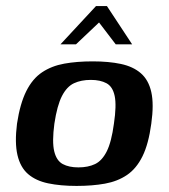

<svg xmlns="http://www.w3.org/2000/svg" viewBox="-20 -606 555 632"><path d="M232 6Q179 6 138.5 -2.5Q98 -11 72.5 -33Q47 -55 37.5 -95.5Q28 -136 36 -199Q46 -265 66.5 -306Q87 -347 118.5 -368Q150 -389 191.5 -396.5Q233 -404 285 -404Q338 -404 378 -395.5Q418 -387 443.5 -365Q469 -343 478 -303Q487 -263 478 -199Q469 -132 449 -91.5Q429 -51 398 -30Q367 -9 325.5 -1.5Q284 6 232 6ZM238 -55Q270 -55 293 -66Q316 -77 331.5 -108Q347 -139 355 -199Q364 -259 357.5 -290Q351 -321 330.5 -332Q310 -343 279 -343Q247 -343 223.5 -332Q200 -321 184 -290Q168 -259 159 -199Q151 -139 158.5 -108Q166 -77 186.5 -66Q207 -55 238 -55ZM179 -460 296 -586H332L415 -460H361L306 -532L230 -460Z"/></svg>

Font: Genos SemiBold
Style: Italic
Weight: 600
Italic angle: -8°
Version: Version 1.010